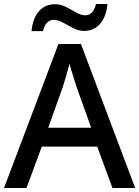

<svg xmlns="http://www.w3.org/2000/svg" viewBox="-20 -936 694 956"><path d="M540 0 464 -206H188L112 0H0L271 -717H383L653 0ZM362 -501Q359 -512 351.5 -534Q344 -556 337 -580Q330 -604 326 -619Q318 -588 308 -553Q298 -518 292 -501L220 -300H434ZM137 -781Q143 -845 174 -880Q205 -915 254 -915Q282 -915 308.5 -901.5Q335 -888 359 -874Q383 -860 405 -860Q444 -860 458 -916H515Q509 -852 478 -817Q447 -782 399 -782Q372 -782 345.5 -795.5Q319 -809 294.5 -823Q270 -837 248 -837Q207 -837 194 -781Z"/></svg>

Font: Noto Sans Sinhala UI Medium
Style: Regular
Weight: 500
Designer: Jelle Bosma - Monotype Design Team
Foundry: Monotype Imaging Inc.
Version: Version 2.006; ttfautohint (v1.8.4.7-5d5b)